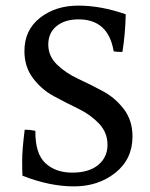

<svg xmlns="http://www.w3.org/2000/svg" viewBox="-20 -702 536 684"><path d="M452 -216Q452 -135 391 -86.5Q330 -38 243.5 -38Q157 -38 60 -76Q59 -92 59 -130.5Q59 -169 68 -240Q87 -240 106 -236Q105 -155 141.5 -121Q178 -87 237.5 -87Q297 -87 330 -114.5Q363 -142 363 -186Q363 -230 332.5 -262Q302 -294 258.5 -315Q215 -336 171.5 -359.5Q128 -383 97.5 -423.5Q67 -464 67 -520Q67 -595 122.5 -638.5Q178 -682 259 -682Q340 -682 428 -651Q426 -576 416 -517Q394 -517 385 -519Q366 -633 260 -633Q211 -633 181.5 -609Q152 -585 152 -543.5Q152 -502 183 -472Q214 -442 258 -421.5Q302 -401 346 -377.5Q390 -354 421 -313.5Q452 -273 452 -216Z"/></svg>

Font: Halant Medium
Style: Regular
Weight: 500
Designer: Hitesh Malaviya (Devanagari), Satya Rajpurohit (Latin)
Foundry: Indian Type Foundry
Version: Version 1.101;PS 1.0;hotconv 1.0.78;makeotf.lib2.5.61930; tt